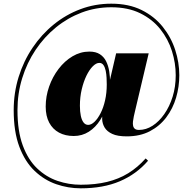

<svg xmlns="http://www.w3.org/2000/svg" viewBox="-20 -810 1050 1044"><path d="M419 214Q350.5 214 285.5 191.5Q220.5 169 168.2 119.2Q116 69.5 85.2 -12Q54.5 -93.5 54.5 -211Q54.5 -305 81.2 -391.2Q108 -477.5 156.8 -550Q205.5 -622.5 271.8 -676.5Q338 -730.5 417.5 -760.2Q497 -790 585 -790Q680 -790 749.8 -755.5Q819.5 -721 865 -664Q910.5 -607 932.8 -538.2Q955 -469.5 955 -401Q955 -338.5 937.5 -279Q920 -219.5 884.2 -172Q848.5 -124.5 795 -96.5Q741.5 -68.5 669 -68.5Q619 -68.5 590.5 -81.8Q562 -95 549.2 -116Q536.5 -137 535.5 -162Q534.5 -187 539.5 -210L611.5 -520H788.5L713.5 -203Q710.5 -190.5 707.5 -176.5Q704.5 -162.5 703 -149.5Q701.5 -136.5 703.8 -126Q706 -115.5 713.5 -109.5Q721 -103.5 736 -103.5Q774 -103.5 809.5 -126.2Q845 -149 873.5 -189.8Q902 -230.5 918.8 -284.5Q935.5 -338.5 935.5 -401Q935.5 -467 915 -532.2Q894.5 -597.5 851.5 -651.5Q808.5 -705.5 742.2 -738Q676 -770.5 584.5 -770.5Q500.5 -770.5 424.2 -741.8Q348 -713 284.2 -661Q220.5 -609 173.5 -538.8Q126.5 -468.5 100.8 -385.2Q75 -302 75 -211Q75 -97 103.8 -19.2Q132.5 58.5 181.8 105.5Q231 152.5 292.5 173.5Q354 194.5 419 194.5Q499 194.5 562.5 179Q626 163.5 677.5 131.8Q729 100 772 51.5L785 64Q722 137 631.8 175.5Q541.5 214 419 214ZM381 -70.5Q335 -70.5 300.8 -89Q266.5 -107.5 247.5 -143.2Q228.5 -179 228.5 -230.5Q228.5 -286 247 -339Q265.5 -392 298.5 -435.2Q331.5 -478.5 374.5 -504Q417.5 -529.5 466 -529.5Q501 -529.5 523 -515.2Q545 -501 557 -476.8Q569 -452.5 573.8 -422.8Q578.5 -393 578.5 -362Q578.5 -304 564.8 -251.2Q551 -198.5 525.2 -157.8Q499.5 -117 463 -93.8Q426.5 -70.5 381 -70.5ZM459.5 -131Q476.5 -131 494.2 -148Q512 -165 527.2 -195Q542.5 -225 551.5 -265Q560.5 -305 560.5 -350.5Q560.5 -366.5 559.5 -386.5Q558.5 -406.5 554.8 -425Q551 -443.5 542.8 -455.8Q534.5 -468 520 -468Q503 -468 484.5 -449.5Q466 -431 450.2 -398.8Q434.5 -366.5 424.5 -324.5Q414.5 -282.5 414.5 -235Q414.5 -203 419.5 -179.8Q424.5 -156.5 434.5 -143.8Q444.5 -131 459.5 -131Z"/></svg>

Font: Bodoni Moda ExtraBold
Style: Italic
Weight: 800
Italic angle: -13°
Version: Version 2.005